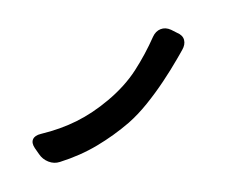

<svg xmlns="http://www.w3.org/2000/svg" viewBox="-84 -870 1168 997"><g transform="rotate(10 500.0 -371.5)"><path d="M773 -753Q805 -746 815.5 -723Q826 -700 815 -670Q813 -664 806 -644.5Q799 -625 796 -617Q775 -559 746 -492.5Q717 -426 682 -362.5Q647 -299 607 -249Q543 -171 466 -104.5Q389 -38 291 13Q263 28 231 21.5Q199 15 177 -8L150 -35Q128 -58 133 -79Q138 -100 168 -113Q264 -155 339 -210.5Q414 -266 481 -346Q554 -433 592 -523.5Q630 -614 654 -711Q662 -742 685.5 -756.5Q709 -771 740 -763Z"/></g></svg>

Font: Chiron GoRound TC EB
Style: Regular
Weight: 700
Designer: Ryoko NISHIZUKA 西塚涼子 (kana, bopomofo & ideographs); Paul D. Hunt (Latin, Greek & Cyrillic); Sandoll Communications 산돌커뮤니
Foundry: Adobe
Version: Version 1.000;hotconv 1.1.1;makeotfexe 2.6.0